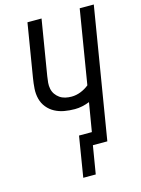

<svg xmlns="http://www.w3.org/2000/svg" viewBox="-131 -809 764 1040"><g transform="rotate(-15 250.5 -289.0)"><path d="M203 157 240 -70H312L339 -231Q319 -223 298 -218.5Q277 -214 256 -214Q226 -214 197.5 -219Q169 -224 144.5 -237Q120 -250 102.5 -271.5Q85 -293 78 -320.5Q71 -348 73 -377.5Q75 -407 80 -437L129 -735H208L157 -425Q154 -407 152.5 -389.5Q151 -372 154.5 -355Q158 -338 167.5 -324.5Q177 -311 190.5 -301.5Q204 -292 221 -288Q238 -284 256 -284Q282 -284 307.5 -294Q333 -304 354 -321L422 -735H501L380 0H299L273 157Z"/></g></svg>

Font: Iosevka Fixed
Style: Italic
Weight: 400
Italic angle: -9°
Monospace: yes
Designer: Belleve Invis
Foundry: Belleve Invis
Version: Version 33.2.4